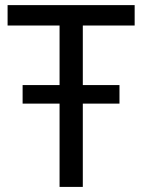

<svg xmlns="http://www.w3.org/2000/svg" viewBox="-20 -734 559 754"><path d="M213.9 -399.9V-633.8H9.8V-713.9H508.8V-633.8H305.2V-399.9H449.2V-327.1H305.2V0H213.9V-327.1H68.8V-399.9Z"/></svg>

Font: Genotype
Style: Regular
Weight: 400
Foundry: Ascender Corporation
Version: Version 1.00